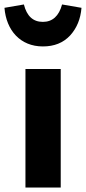

<svg xmlns="http://www.w3.org/2000/svg" viewBox="-52 -840 385 860"><path d="M140 -632C191 -632 231 -648 262 -681C292 -714 309 -755 313 -805L226 -820C212 -768 183 -742 140 -742C96 -742 68 -768 55 -820L-32 -805C-24 -704 39 -632 140 -632ZM62 -531V0H220V-531Z"/></svg>

Font: Fira Sans
Style: Bold
Weight: 700
Designer: Carrois Corporate & Edenspiekermann AG
Foundry: Carrois Corporate GbR & Edenspiekermann AG
Version: Version 4.203